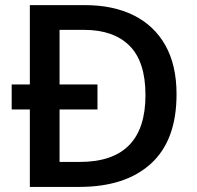

<svg xmlns="http://www.w3.org/2000/svg" viewBox="-20 -734 773 754"><path d="M313.5 -713.9Q423.8 -713.9 504.4 -674.1Q585 -634.3 629.2 -556.4Q673.3 -478.5 673.3 -363.8Q673.3 -183.1 573 -91.6Q472.7 0 291.5 0H97.2V-304.2H25.9V-402.3H97.2V-713.9ZM310.5 -616.7H213.9V-402.3H362.8V-304.2H213.9V-98.1H293.5Q551.3 -98.1 551.3 -360.4Q551.3 -491.7 488.8 -554.2Q426.3 -616.7 310.5 -616.7Z"/></svg>

Font: Open Sans SemiBold
Style: Regular
Weight: 600
Designer: Monotype Design Team
Foundry: Monotype Imaging Inc.
Version: Version 3.003; ttfautohint (v1.8.4)